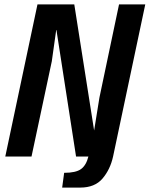

<svg xmlns="http://www.w3.org/2000/svg" viewBox="-20 -710 679 871"><path d="M639 -690 493 0Q480 59 445 100Q410 141 344 141H262L271 74Q324 74 347.5 57Q371 40 381 0H325L236 -574H235L215 -432L123 0H4L150 -690H317L407 -118L431 -267L520 -690Z"/></svg>

Font: Decalotype SemiBold Italic
Style: Regular
Weight: 600
Italic angle: -12°
Designer: Alfredo Marco Pradil
Foundry: Alfredo Marco Pradil
Version: Version 1.0